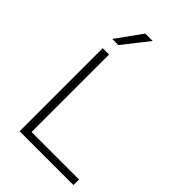

<svg xmlns="http://www.w3.org/2000/svg" viewBox="-239 -886 972 972"><g transform="rotate(45 247.5 -400.0)"><path d="M100 0V-595H145.5V-40H485.5V0ZM101 -662 200 -799.5H253L145 -662Z"/></g></svg>

Font: Encode Sans SC SemiExpanded ExtraLight
Style: Regular
Weight: 250
Width: 6
Designer: Multiple Designers
Foundry: Impallari Type
Version: Version 3.002